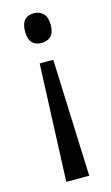

<svg xmlns="http://www.w3.org/2000/svg" viewBox="-115 -653 474 817"><g transform="rotate(-15 122.5 -244.5)"><path d="M180 -543Q180 -508 164 -493Q148 -478 124 -478Q97 -478 82 -493.5Q67 -509 67 -543Q67 -609 124 -609Q147 -609 163.5 -593Q180 -577 180 -543ZM92 -396H152L172 120H71Z"/></g></svg>

Font: Noto Sans Malayalam UI Condensed
Style: Regular
Weight: 400
Width: 3
Designer: Jelle Bosma - Monotype Design Team
Foundry: Monotype Imaging Inc.
Version: Version 2.104; ttfautohint (v1.8.4.7-5d5b)